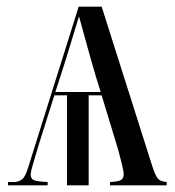

<svg xmlns="http://www.w3.org/2000/svg" viewBox="-20 -556 525 576"><path d="M4 0V-10H22Q35 -10 45.5 -17.5Q56 -25 64 -52L216 -536H285L437 -57Q446 -29 454 -20Q462 -11 480 -10V0H310V-10Q333 -11 342 -15.5Q351 -20 351 -33Q351 -43 345.5 -64.5Q340 -86 335 -105L285 -270H246V0H181V-270H143L96 -121Q85 -84 78.5 -62Q72 -40 72 -32Q72 -19 83 -15Q94 -11 123 -10V0ZM146 -280H282L269 -322Q257 -362 243 -412.5Q229 -463 217 -507Q207 -475 194 -431.5Q181 -388 161 -326Z"/></svg>

Font: Noto Serif Display ExtraCondensed
Style: Regular
Weight: 400
Width: 2
Designer: Monotype Design Team
Foundry: Monotype Imaging Inc.
Version: Version 2.009